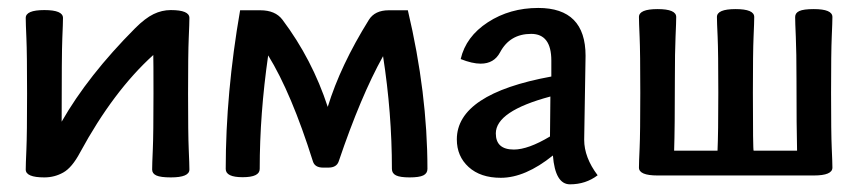

<svg xmlns="http://www.w3.org/2000/svg" viewBox="-20 -446 2185 488"><path d="M414.1 4.9Q388.2 4.9 377.4 0Q366.7 -4.9 366.7 -15.1Q366.7 -27.8 368.4 -66.2Q370.1 -104.5 370.1 -208Q370.1 -292 369.6 -306.2Q268.1 -214.4 183.6 -58.6Q163.1 -20 140.9 -7.6Q118.7 4.9 92.8 4.9Q45.4 4.9 45.4 -15.1Q45.4 -27.8 47.1 -66.2Q48.8 -104.5 48.8 -208Q48.8 -311 47.1 -349.1Q45.4 -387.2 45.4 -400.4Q45.4 -420.4 92.8 -420.4Q140.1 -420.4 140.1 -400.4Q140.1 -387.2 138.4 -349.1Q136.7 -311 136.7 -136.7Q203.6 -253.9 323.7 -374.5Q349.1 -399.9 370.4 -410.2Q391.6 -420.4 414.1 -420.4Q461.4 -420.4 461.4 -400.4Q461.4 -387.2 459.7 -349.1Q458 -311 458 -208Q458 -104.5 459.7 -66.2Q461.4 -27.8 461.4 -15.1Q461.4 4.9 414.1 4.9Z M1021 4.9Q997.1 4.9 986.6 -0.2Q976.1 -5.4 976.1 -16.6Q976.1 -158.7 953.6 -303.2Q897 -201.7 840.8 -35.6Q835.4 -20 814.5 -20H801.3Q780.3 -20 775.4 -35.6Q720.7 -209.5 661.6 -305.2Q640.1 -156.2 640.1 -16.6Q640.1 4.4 596.7 4.4Q553.7 4.4 553.7 -16.6Q553.7 -209.5 590.3 -419.9H641.6Q679.7 -419.9 697.8 -396Q773.4 -295.4 813 -174.3Q845.2 -279.3 917.5 -395.5Q932.6 -419.9 968.3 -419.9H1016.6Q1066.4 -209.5 1066.4 -16.6Q1066.4 -5.4 1055.9 -0.2Q1045.4 4.9 1021 4.9Z M1286.1 -65.9Q1322.3 -65.9 1377.9 -99.1L1378.9 -200.7Q1240.2 -163.6 1240.2 -106.9Q1240.2 -65.9 1286.1 -65.9ZM1428.7 22.5Q1391.1 22.5 1385.3 -50.8Q1314.9 5.9 1252.9 5.9Q1201.2 5.9 1171.1 -21.5Q1141.1 -48.8 1141.1 -91.8Q1141.1 -207.5 1381.3 -251.5V-292Q1381.3 -359.9 1330.1 -359.9Q1275.9 -359.9 1251 -313Q1235.8 -284.2 1201.7 -284.2Q1180.2 -284.2 1150.9 -295.9Q1164.1 -353 1220 -389.4Q1275.9 -425.8 1348.1 -425.8Q1468.3 -425.8 1468.3 -304.2L1464.8 -90.8Q1464.8 -45.9 1499 -0.5Q1468.8 22.5 1428.7 22.5Z M2048.3 0H1651.4Q1604 0 1604 -20Q1604 -32.7 1605.7 -69.8Q1607.4 -106.9 1607.4 -210.4Q1607.4 -314 1605.7 -352.1Q1604 -390.1 1604 -402.8Q1604 -422.9 1651.4 -422.9Q1698.7 -422.9 1698.7 -402.8Q1698.7 -390.1 1697 -352.1Q1695.3 -314 1695.3 -245.1Q1695.3 -119.1 1693.4 -63H1803.7Q1805.7 -106.9 1805.7 -210.4Q1805.7 -314 1804 -352.1Q1802.2 -390.1 1802.2 -402.8Q1802.2 -422.9 1849.6 -422.9Q1897 -422.9 1897 -402.8Q1897 -390.1 1895.3 -352.1Q1893.6 -314 1893.6 -210.4Q1893.6 -63 1895.5 -63H2005.9Q2004.4 -119.1 2004.4 -245.1Q2004.4 -314 2002.7 -352.1Q2001 -390.1 2001 -402.8Q2001 -413.1 2011.7 -418Q2022.5 -422.9 2048.3 -422.9Q2095.7 -422.9 2095.7 -402.8Q2095.7 -390.1 2094 -352.1Q2092.3 -314 2092.3 -210.4Q2092.3 -106.9 2094 -69.8Q2095.7 -32.7 2095.7 -20Q2095.7 0 2048.3 0Z"/></svg>

Font: Bainsley
Style: Regular
Weight: 400
Designer: Paul James MIller
Foundry: High-Logic / Made with FontCreator
Version: Version 1.411;March 28, 2021;FontCreator 13.0.0.2683 64-bit